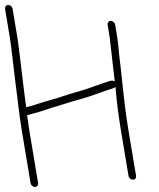

<svg xmlns="http://www.w3.org/2000/svg" viewBox="-73 -737 633 763"><path d="M-52.9 -702 -33.8 -587C-27.3 -548.1 -17 -447.2 -11.3 -405.7C-2.2 -339.2 1.7 -289.9 14 -216L48.5 -9C49.8 -1.1 58.1 6 66 6C73.9 6 79.8 -1.1 78.5 -9L44 -216C41.3 -232.7 38.5 -251.3 35.7 -272L34.5 -279L60.8 -286.5C83.6 -291.6 93.8 -296.9 120.7 -304.8C167.9 -318.7 197.1 -329.6 245.5 -342.7C277.3 -351.3 299.8 -359.9 325.5 -369L352.5 -378.5C363.9 -382.5 378.9 -385.7 385.9 -391C389.8 -339.7 397.5 -279 409.2 -209L437.7 -38C439 -29.8 447.3 -23 455.7 -23C464 -23 469 -29.8 467.7 -38L435.4 -231.8C422.3 -310.5 414.7 -398.2 406.6 -468L400.7 -518C398 -541.7 396.7 -566 392.9 -589L384.6 -639C383.3 -646.9 375 -654 367.1 -654C359.2 -654 353.3 -646.9 354.6 -639L362.9 -589L382.7 -416L383.2 -413C377.9 -417 370.9 -417.7 362.4 -415C317.2 -400.9 277.7 -383.6 229.3 -370.7C186.3 -359.2 175.7 -352.4 126.2 -339.1C81.1 -327 68.4 -319.6 31.2 -311C26.5 -339.3 25 -360 20.1 -396C15.1 -431.6 2.2 -551.5 -3.8 -587L-22.9 -702C-24.3 -710.2 -31.5 -717 -39.9 -717C-48.2 -717 -54.3 -710.2 -52.9 -702Z"/></svg>

Font: MewTooHand
Style: Lta
Weight: 400
Designer: Mew Too, Robert Jablonski
Version: Version 0.77